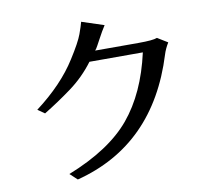

<svg xmlns="http://www.w3.org/2000/svg" viewBox="-90 -924 1180 1065"><g transform="rotate(-10 500.0 -392.0)"><path d="M109.4 -382.8Q261.7 -498 341.8 -626Q396.5 -711.9 412.1 -754.9Q427.7 -797.9 433.6 -821.3L558.6 -780.3Q540 -752 516.6 -708Q493.2 -664.1 489.3 -659.2Q485.4 -654.3 482.4 -650.4H726.6Q808.6 -650.4 832 -660.2L889.6 -625Q869.1 -590.8 860.4 -561.5Q710.9 -78.1 263.7 37.1L222.7 -1Q460 -94.7 575.7 -233.4Q691.4 -372.1 741.2 -594.7H440.4Q382.8 -517.6 305.7 -460.9Q228.5 -404.3 148.4 -355.5Z"/></g></svg>

Font: GenEi LateMin v2
Style: Medium
Weight: 500
Designer: o_tamon (Modified)
Foundry: o_tamon / Adobe Systems Incorporated / FONT 910 / Philipp H. Poll
Version: Version 2.1;Original Version 1.004